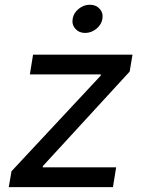

<svg xmlns="http://www.w3.org/2000/svg" viewBox="-20 -771 592 791"><path d="M16.1 0 27.3 -65.4 394.5 -459 395.5 -464.4H103L116.2 -545.9H525.9L514.2 -476.1L156.7 -86.9L155.8 -81.5H458.5L445.3 0ZM330.6 -635.3Q305.7 -635.3 290.5 -652.3Q275.4 -669.4 279.3 -693.4Q283.2 -717.8 304.2 -734.6Q325.2 -751.5 350.1 -751.5Q375.5 -751.5 390.6 -734.6Q405.8 -717.8 401.9 -693.4Q397.9 -669.4 377 -652.3Q356 -635.3 330.6 -635.3Z"/></svg>

Font: Adwaita Sans
Style: Italic
Weight: 400
Italic angle: -9.39999°
Designer: Rasmus Andersson
Foundry: rsms
Version: Version 4.001;git-9221beed3